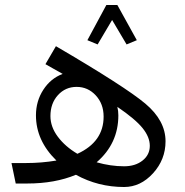

<svg xmlns="http://www.w3.org/2000/svg" viewBox="-20 -735 740 769"><path d="M429 -655 371 -557 330 -574 406 -715H450L528 -574L487 -557ZM204 -550Q481 -388 562 -320Q643 -252 643 -169Q643 -96 593 -41Q543 14 477 14Q373 14 284 -35Q200 0 89 0H43L26 -82H85Q146 -82 206 -92Q124 -172 124 -273Q124 -330 153.5 -375.5Q183 -421 231 -439Q219 -446 195.5 -459Q172 -472 162 -478ZM182 -270Q182 -227 211.5 -187.5Q241 -148 290 -119Q395 -167 395 -268Q395 -319 363.5 -353Q332 -387 287 -387Q242 -387 212 -354Q182 -321 182 -270ZM477 -69Q522 -69 551 -92Q580 -115 580 -151Q580 -186 551 -222Q522 -258 450 -307Q454 -291 454 -273Q454 -160 367 -85Q423 -69 477 -69Z"/></svg>

Font: FiraGO Book
Style: Regular
Weight: 350
Designer: bBox Type
Foundry: bBox Type GmbH
Version: Version 1.001;PS 001.001;hotconv 1.0.88;makeotf.lib2.5.64775